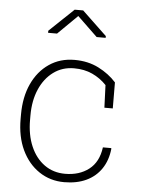

<svg xmlns="http://www.w3.org/2000/svg" viewBox="-54 -805 636 858"><g transform="rotate(5 263.5 -376.0)"><path d="M266.1 10.3Q203.1 10.3 153.6 -22.9Q104 -56.2 75.9 -115.5Q47.9 -174.8 47.9 -253.9V-274.4Q47.9 -352.5 75.2 -411.9Q102.5 -471.2 151.6 -504.6Q200.7 -538.1 265.6 -538.1Q326.2 -538.1 373.8 -513.9Q421.4 -489.7 453.6 -453.6L454.1 -336.9H416.5L412.6 -438Q384.8 -467.3 348.6 -483.9Q312.5 -500.5 266.6 -500.5Q213.9 -500.5 174.1 -471.2Q134.3 -441.9 112.3 -391.1Q90.3 -340.3 90.3 -274.4V-253.9Q90.3 -186.5 112.3 -135.5Q134.3 -84.5 174.1 -55.9Q213.9 -27.3 267.1 -27.3Q330.6 -27.3 373.5 -60.3Q416.5 -93.3 425.3 -159.7H462.4L463.4 -156.7Q458 -104.5 432.6 -66.9Q407.2 -29.3 365 -9.5Q322.8 10.3 266.1 10.3ZM136.7 -648.4V-657.7L246.1 -761.7H284.2L395 -656.2V-648.4H354.5L264.6 -734.9L176.8 -648.4Z"/></g></svg>

Font: Roboto Slab ExtraLight
Style: Regular
Weight: 250
Designer: Google
Version: Version 2.000; ttfautohint (v1.8.1.43-b0c9)